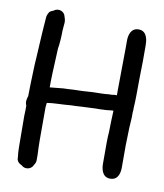

<svg xmlns="http://www.w3.org/2000/svg" viewBox="-80 -751 718 839"><g transform="rotate(10 279.0 -332.0)"><path d="M45 -202 46 -68C46 -49 47 -35 49 -19C48 -3 58 7 72 13C87 28 116 24 125 0C129 -5 132 -13 132 -20V-45C131 -66 130 -86 130 -110V-255L132 -275C160 -280 199 -279 239 -283C251 -283 269 -284 283 -285L327 -287C342 -288 353 -288 366 -288C385 -288 403 -290 419 -292H425C424 -261 422 -232 422 -198C421 -183 420 -167 420 -151V-57C420 -38 424 3 462 3C500 3 504 -35 504 -54V-152C504 -164 505 -175 505 -189C505 -216 507 -248 509 -277V-298C510 -304 510 -313 510 -321C511 -338 512 -357 512 -375C512 -427 513 -478 514 -528V-596C514 -613 513 -661 472 -661C436 -661 430 -624 430 -605V-571C430 -508 428 -447 428 -383V-361H416C410 -359 401 -359 392 -359H391C382 -358 373 -357 365 -357C350 -357 336 -356 322 -356H321C293 -354 264 -352 236 -352H235C220 -351 207 -350 194 -350H193C173 -348 152 -346 133 -344V-370C133 -382 134 -393 134 -405C136 -447 137 -477 139 -517C143 -539 145 -574 145 -598L148 -635C148 -644 146 -653 143 -660C138 -684 109 -692 91 -677C84 -675 79 -672 74 -668C69 -659 64 -651 64 -639C61 -601 58 -557 56 -516L53 -462C52 -443 50 -425 50 -402C48 -366 48 -328 47 -290C44 -281 38 -263 46 -248C46 -233 46 -217 45 -202Z"/></g></svg>

Font: Scribbler
Style: Blk
Weight: 900
Designer: Mew Too
Foundry: Cannot Into Space Fonts
Version: Version 1.001